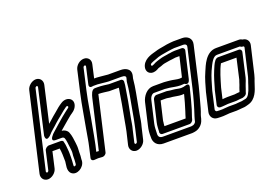

<svg xmlns="http://www.w3.org/2000/svg" viewBox="-107 -1055 2067 1439"><g transform="rotate(-20 926.5 -336.0)"><path d="M138 -188 104 -39C103 -35 96 -29 92 -29C88 -29 83 -35 84 -39L226 -655C227 -659 235 -665 239 -665C243 -665 247 -659 246 -655L164 -297C164 -297 159 -244 202 -279C206 -282 209 -286 212 -289C224 -305 261 -333 284 -356C297 -368 316 -383 331 -395L366 -424C373 -430 383 -437 393 -444C402 -450 411 -443 408 -436C406 -430 398 -427 377 -410L342 -382C308 -354 276 -324 244 -296C236 -289 230 -284 221 -271C221 -271 192 -236 235 -236H283C292 -236 299 -233 303 -225C311 -204 312 -178 316 -148C318 -131 321 -112 319 -100C315 -76 318 -56 316 -39C315 -29 314 -21 314 -14C312 -5 301 0 296 -4C292 -8 298 -35 298 -73C298 -93 299 -118 296 -140C294 -157 294 -176 288 -197C287 -199 289 -203 284 -209C280 -214 274 -216 268 -216H174C159 -216 141 -202 138 -188ZM250 -715C218 -715 183 -687 176 -655L34 -39C27 -7 48 21 80 21C112 21 147 -7 154 -39L183 -166H241C246 -136 247 -100 247 -61C247 -42 228 10 259 36C296 67 361 29 366 -22C367 -30 365 -32 367 -43C371 -68 368 -88 370 -106C372 -129 370 -149 368 -164C364 -193 362 -224 350 -253C342 -272 323 -284 300 -286C324 -307 347 -327 370 -346L404 -374C413 -381 446 -397 457 -431C475 -484 418 -515 369 -482C359 -475 350 -470 338 -460L304 -431C289 -419 269 -402 254 -388C248 -382 240 -375 230 -367L296 -655C303 -687 282 -715 250 -715Z M600 -438 510 -48C503 -49 497 -49 490 -49L502 -100C513 -148 519 -191 528 -237C546 -326 558 -419 578 -506L617 -677C618 -682 625 -687 630 -687C635 -687 638 -682 637 -677L607 -545C605 -538 602 -514 631 -520C634 -521 635 -521 638 -521H671C676 -521 682 -520 692 -519L714 -517C726 -516 745 -513 758 -513H859C887 -513 895 -504 892 -492L886 -469C886 -468 885 -466 885 -465C880 -398 864 -326 851 -251C844 -208 834 -157 824 -113L801 -14C800 -10 793 -4 789 -4C785 -4 780 -10 781 -14L804 -114C813 -145 815 -172 820 -197C837 -282 852 -364 864 -444C866 -459 865 -462 866 -468C869 -483 858 -493 847 -493H753C726 -496 698 -501 667 -501H644C616 -501 606 -462 600 -438ZM641 -737C608 -737 575 -710 567 -677L528 -506C507 -415 494 -322 477 -235C468 -187 463 -146 452 -100L434 -22C430 -6 441 4 454 3L487 1C496 2 508 3 518 3H523C534 3 551 -7 554 -22L650 -438C651 -442 652 -446 653 -451H655C680 -451 709 -446 737 -443H740H813V-440C801 -362 786 -279 770 -195C764 -165 761 -139 755 -115L731 -14C724 18 745 46 777 46C809 46 844 18 851 -14L874 -112C878 -125 881 -139 884 -155C888 -184 895 -220 901 -253C914 -326 931 -400 937 -471L942 -492C954 -546 907 -563 871 -563H771C760 -564 742 -566 730 -567L709 -569C701 -570 692 -571 683 -571H663L687 -677C695 -710 674 -737 641 -737Z M984 -29C984 -29 980 -22 988 -12C992 -7 998 -5 1004 -5H1217C1232 -5 1245 -19 1248 -30C1253 -53 1263 -75 1271 -102C1285 -148 1299 -203 1311 -253L1314 -263C1314 -263 1327 -302 1284 -286C1275 -283 1265 -281 1251 -281C1232 -281 1215 -288 1188 -290C1177 -291 1172 -291 1167 -292L1148 -295C1138 -297 1135 -296 1130 -296H1061C1046 -296 1034 -282 1031 -271L991 -101C985 -76 985 -43 984 -29ZM1041 -101 1075 -246H1119C1125 -246 1126 -246 1129 -245L1148 -242C1158 -241 1163 -241 1170 -240C1191 -238 1210 -231 1239 -231C1245 -231 1250 -231 1257 -232C1247 -191 1233 -144 1221 -106C1216 -90 1210 -74 1205 -55H1036C1037 -66 1037 -77 1039 -85C1040 -91 1039 -93 1041 -101ZM1262 -7C1260 0 1247 11 1240 12C1234 13 1228 14 1224 15H998C973 15 962 1 964 -22C966 -47 964 -72 971 -101L1011 -274C1018 -303 1036 -316 1048 -316H1134C1139 -316 1144 -315 1153 -314L1173 -312C1196 -309 1223 -301 1255 -301C1281 -301 1283 -304 1286 -302C1286 -302 1317 -277 1328 -324L1377 -535C1380 -550 1368 -560 1357 -560H1300C1284 -560 1273 -557 1265 -556L1247 -554C1246 -554 1245 -553 1244 -553C1225 -549 1201 -548 1175 -539C1164 -535 1143 -531 1121 -518C1109 -512 1105 -512 1104 -512C1100 -513 1096 -518 1099 -525C1105 -536 1136 -543 1173 -558C1188 -563 1209 -566 1232 -570C1245 -572 1266 -576 1285 -578C1292 -579 1300 -580 1305 -580H1375C1397 -580 1404 -568 1401 -556L1331 -252C1315 -183 1294 -111 1273 -48C1270 -38 1268 -32 1267 -27C1265 -19 1263 -13 1262 -7ZM1267 -351C1245 -351 1220 -359 1191 -362L1171 -364C1164 -365 1154 -366 1145 -366H1059C1007 -366 971 -317 961 -274L921 -101C913 -68 911 -41 912 -13C909 29 935 65 986 65H1214C1222 65 1228 63 1237 62C1269 57 1301 31 1311 -5C1314 -13 1316 -21 1317 -27C1318 -32 1319 -36 1321 -41C1334 -74 1341 -101 1351 -139C1359 -171 1373 -216 1381 -252L1451 -556C1462 -602 1428 -630 1386 -630H1316C1307 -630 1300 -629 1291 -628C1275 -626 1251 -624 1232 -619C1213 -616 1188 -612 1164 -604C1147 -598 1078 -588 1054 -535C1039 -500 1053 -471 1081 -464C1107 -458 1130 -471 1139 -477C1145 -481 1161 -483 1184 -493C1198 -498 1217 -499 1242 -504L1260 -506C1274 -507 1283 -510 1289 -510H1321L1284 -353C1278 -352 1271 -351 1267 -351Z M1444 -26C1438 -26 1430 -36 1432 -43L1464 -184C1479 -235 1492 -284 1510 -324C1536 -381 1557 -423 1589 -423H1770C1771 -423 1772 -423 1776 -420C1779 -417 1786 -415 1790 -415H1794C1799 -415 1803 -410 1802 -405L1751 -188C1745 -165 1743 -165 1737 -146L1730 -124C1714 -72 1698 -46 1679 -40C1663 -37 1652 -34 1645 -33C1640 -33 1635 -33 1630 -32C1615 -32 1602 -29 1596 -29H1539C1520 -29 1499 -25 1488 -25H1465C1451 -25 1451 -26 1444 -26ZM1634 17C1652 17 1671 11 1681 8C1746 -9 1765 -76 1779 -120L1786 -141C1791 -155 1796 -165 1801 -187L1852 -405C1859 -436 1840 -462 1808 -465C1802 -469 1792 -473 1781 -473H1600C1516 -473 1482 -376 1464 -335C1442 -287 1429 -235 1415 -186V-185L1382 -43C1374 -9 1394 22 1430 24C1436 25 1445 25 1453 25H1476C1495 25 1516 21 1527 21H1584C1599 21 1613 18 1621 18C1626 18 1628 17 1634 17ZM1648 -53C1663 -53 1668 -57 1668 -57C1684 -61 1693 -72 1695 -82V-84C1702 -101 1705 -113 1710 -127L1718 -149C1723 -163 1727 -168 1732 -189L1775 -378C1778 -393 1767 -403 1756 -403H1590C1581 -403 1571 -397 1565 -390C1546 -366 1539 -341 1529 -320C1510 -275 1498 -230 1485 -185C1485 -184 1484 -183 1484 -183L1458 -70C1455 -55 1466 -45 1477 -45H1492C1510 -45 1530 -49 1541 -49H1600C1602 -49 1612 -49 1616 -50L1633 -52C1639 -53 1643 -53 1648 -53ZM1595 -353H1719L1682 -190C1678 -176 1675 -173 1670 -154L1662 -133C1657 -120 1655 -112 1652 -103C1649 -103 1646 -103 1639 -102L1620 -100C1617 -100 1617 -99 1612 -99H1553C1539 -99 1526 -97 1514 -96L1534 -182C1552 -243 1569 -305 1595 -353Z"/></g></svg>

Font: Electronic
Style: OutlineIt
Weight: 700
Version: Version 1.011